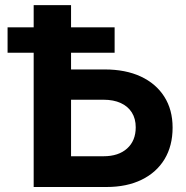

<svg xmlns="http://www.w3.org/2000/svg" viewBox="-20 -748 744 768"><path d="M210.9 -470.2H398.9Q482.4 -470.2 543.2 -441.9Q604 -413.6 637.2 -361.3Q670.4 -309.1 670.4 -237.8Q670.4 -164.6 638.2 -111.3Q606 -58.1 546.6 -29.1Q487.3 0 405.8 0H114.7V-727.5H264.2V-123H394Q454.1 -123 488.5 -154.1Q522.9 -185.1 522.9 -238.8Q522.9 -273.4 507.3 -298.1Q491.7 -322.8 462.9 -335.9Q434.1 -349.1 394 -349.1H210.9ZM10.3 -537.1V-638.7H438.5V-537.1Z"/></svg>

Font: Inter 24pt
Style: Bold
Weight: 700
Designer: Rasmus Andersson
Foundry: rsms
Version: Version 4.001;git-66647c0bb